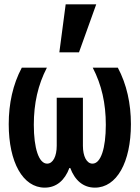

<svg xmlns="http://www.w3.org/2000/svg" viewBox="-20 -850 640 880"><path d="M415 10C515 10 580 -106 580 -281C580 -375 561 -463 520 -540H405C446 -461 465 -376 465 -278C465 -170 442 -100 404 -100C377 -100 360 -134 360 -182V-402H240V-182C240 -134 223 -100 196 -100C158 -100 135 -170 135 -278C135 -376 154 -461 195 -540H80C39 -463 20 -375 20 -281C20 -106 85 10 185 10C239 10 277 -24 298 -80H302C323 -24 361 10 415 10ZM421 -830H281L252 -610H342Z"/></svg>

Font: CommitMono
Style: Bold
Weight: 700
Monospace: yes
Designer: Eigil Nikolajsen
Foundry: Eigil Nikolajsen
Version: Version 1.143